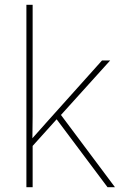

<svg xmlns="http://www.w3.org/2000/svg" viewBox="-20 -780 499 800"><path d="M116 -385Q116 -337 116 -294Q116 -251 115 -204Q132 -223 144 -236.5Q156 -250 172 -268L405 -528H439L234 -301L459 0H428L216 -283L116 -172V0H90V-760H116Z"/></svg>

Font: Noto Sans Tamil Thin
Style: Regular
Weight: 100
Designer: Jelle Bosma - Monotype Design Team
Foundry: Monotype Imaging Inc.
Version: Version 2.004; ttfautohint (v1.8.4.7-5d5b)